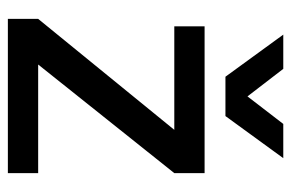

<svg xmlns="http://www.w3.org/2000/svg" viewBox="-146 -594 740 488"><g transform="rotate(90 224.0 -350.0)"><path d="M420 -500V-423L144 -77H420V0H28V-77L310 -423H47V-500ZM382 -700 275 -553H175L68 -700H155L225 -609L295 -700Z"/></g></svg>

Font: Epunda Sans Medium
Style: Regular
Weight: 500
Designer: Simon Atzbach
Foundry: typofactur
Version: Version 2.204; ttfautohint (v1.8.4.7-5d5b)